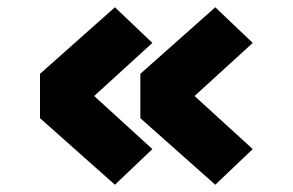

<svg xmlns="http://www.w3.org/2000/svg" viewBox="-20 -534 806 528"><path d="M366 -26ZM515 -270 675 -124 572 -26 366 -209V-331L572 -514L675 -416ZM239 -270 399 -124 296 -26 90 -209V-331L296 -514L399 -416Z"/></svg>

Font: Biryani Heavy
Style: Regular
Weight: 900
Designer: Dan Reynolds and Mathieu Réguer
Foundry: Dan Reynolds and Mathieu Réguer
Version: Version 1.003; ttfautohint (v1.1) -l 5 -r 5 -G 72 -x 0 -D la